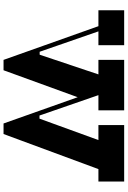

<svg xmlns="http://www.w3.org/2000/svg" viewBox="166 -906 738 1111"><g transform="rotate(90 535.5 -351.0)"><path d="M1031 -700H704V-551H791L667 -210H649L531 -551H619V-700H327V-551H411L297 -211H280L162 -551H242V-700H40V-551H132L327 -2H387L543 -431L695 -2H756L959 -551H1031Z"/></g></svg>

Font: Space Cowgirl Bold
Style: Regular
Weight: 700
Designer: Valery Marier
Foundry: Valery Marier
Version: Version 1.000;hotconv 1.0.109;makeotfexe 2.5.65596